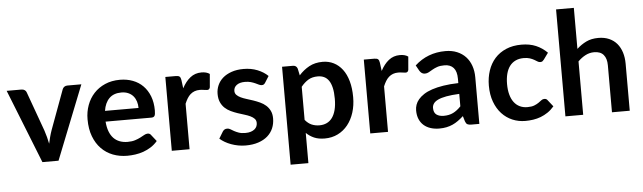

<svg xmlns="http://www.w3.org/2000/svg" viewBox="-53 -952 4451 1329"><g transform="rotate(-5 2172.5 -288.0)"><path d="M523.5 -513 320 0H208L4.5 -513H106.5Q120.5 -513 129.8 -506.5Q139 -500 142 -490L241 -216Q249 -192 255 -169Q261 -146 265.5 -123Q270.5 -146 276.5 -169Q282.5 -192 291 -216L392 -490Q395.5 -500 404.5 -506.5Q413.5 -513 426 -513Z M668 -241Q671 -201.5 682 -172.8Q693 -144 711 -125.2Q729 -106.5 753.8 -97.2Q778.5 -88 808.5 -88Q838.5 -88 860.2 -95Q882 -102 898.2 -110.5Q914.5 -119 926.8 -126Q939 -133 950.5 -133Q966 -133 973.5 -121.5L1009 -76.5Q988.5 -52.5 963 -36.2Q937.5 -20 909.8 -10.2Q882 -0.5 853.2 3.5Q824.5 7.5 797.5 7.5Q744 7.5 698 -10.2Q652 -28 618 -62.8Q584 -97.5 564.5 -148.8Q545 -200 545 -267.5Q545 -320 562 -366.2Q579 -412.5 610.8 -446.8Q642.5 -481 688.2 -501Q734 -521 791.5 -521Q840 -521 881 -505.5Q922 -490 951.5 -460.2Q981 -430.5 997.8 -387.2Q1014.5 -344 1014.5 -288.5Q1014.5 -260.5 1008.5 -250.8Q1002.5 -241 985.5 -241ZM903.5 -315.5Q903.5 -339.5 896.8 -360.8Q890 -382 876.5 -398Q863 -414 842.2 -423.2Q821.5 -432.5 794 -432.5Q740.5 -432.5 709.8 -402Q679 -371.5 670.5 -315.5Z M1223.5 -424Q1247.5 -470 1280.5 -496.2Q1313.5 -522.5 1358.5 -522.5Q1394 -522.5 1415.5 -507L1407.5 -414.5Q1405 -405.5 1400.2 -401.8Q1395.5 -398 1387.5 -398Q1380 -398 1365.2 -400.5Q1350.5 -403 1336.5 -403Q1316 -403 1300 -397Q1284 -391 1271.2 -379.8Q1258.5 -368.5 1248.8 -352.5Q1239 -336.5 1230.5 -316V0H1107V-513H1179.5Q1198.5 -513 1206 -506.2Q1213.5 -499.5 1216 -482Z M1791.5 -413Q1786.5 -405 1781 -401.8Q1775.5 -398.5 1767 -398.5Q1758 -398.5 1747.8 -403.5Q1737.5 -408.5 1724 -414.8Q1710.5 -421 1693.2 -426Q1676 -431 1652.5 -431Q1616 -431 1595.2 -415.5Q1574.5 -400 1574.5 -375Q1574.5 -358.5 1585.2 -347.2Q1596 -336 1613.8 -327.5Q1631.5 -319 1654 -312.2Q1676.5 -305.5 1699.8 -297.5Q1723 -289.5 1745.5 -279.2Q1768 -269 1785.8 -253.2Q1803.5 -237.5 1814.2 -215.5Q1825 -193.5 1825 -162.5Q1825 -125.5 1811.8 -94.2Q1798.5 -63 1772.5 -40.2Q1746.5 -17.5 1708.2 -4.8Q1670 8 1620 8Q1593.5 8 1568.2 3.2Q1543 -1.5 1519.8 -10Q1496.5 -18.5 1476.8 -30Q1457 -41.5 1442 -55L1470.5 -102Q1476 -110.5 1483.5 -115Q1491 -119.5 1502.5 -119.5Q1514 -119.5 1524.2 -113Q1534.5 -106.5 1548 -99Q1561.5 -91.5 1579.8 -85Q1598 -78.5 1626 -78.5Q1648 -78.5 1663.8 -83.8Q1679.5 -89 1689.8 -97.5Q1700 -106 1704.8 -117.2Q1709.5 -128.5 1709.5 -140.5Q1709.5 -158.5 1698.8 -170Q1688 -181.5 1670.2 -190Q1652.5 -198.5 1629.8 -205.2Q1607 -212 1583.2 -220Q1559.5 -228 1536.8 -238.8Q1514 -249.5 1496.2 -266Q1478.5 -282.5 1467.8 -306.5Q1457 -330.5 1457 -364.5Q1457 -396 1469.5 -424.5Q1482 -453 1506.2 -474.2Q1530.5 -495.5 1566.8 -508.2Q1603 -521 1650.5 -521Q1703.5 -521 1747 -503.5Q1790.5 -486 1819.5 -457.5Z M2035 -443Q2066.5 -478.5 2106.5 -500.5Q2146.5 -522.5 2200.5 -522.5Q2242.5 -522.5 2277.2 -505Q2312 -487.5 2337.2 -454.2Q2362.5 -421 2376.2 -372.2Q2390 -323.5 2390 -260.5Q2390 -203 2374.5 -154Q2359 -105 2330.2 -69Q2301.5 -33 2260.8 -12.8Q2220 7.5 2169.5 7.5Q2126.5 7.5 2096 -5.8Q2065.5 -19 2041.5 -42.5V167.5H1918V-513H1993.5Q2017.5 -513 2025 -490.5ZM2041.5 -133Q2062.5 -107.5 2087.2 -97Q2112 -86.5 2141 -86.5Q2169 -86.5 2191.5 -97Q2214 -107.5 2229.8 -129Q2245.5 -150.5 2254 -183.2Q2262.5 -216 2262.5 -260.5Q2262.5 -305.5 2255.2 -336.8Q2248 -368 2234.5 -387.5Q2221 -407 2201.8 -416Q2182.5 -425 2158 -425Q2119.5 -425 2092.5 -408.8Q2065.5 -392.5 2041.5 -363Z M2602.5 -424Q2626.5 -470 2659.5 -496.2Q2692.5 -522.5 2737.5 -522.5Q2773 -522.5 2794.5 -507L2786.5 -414.5Q2784 -405.5 2779.2 -401.8Q2774.5 -398 2766.5 -398Q2759 -398 2744.2 -400.5Q2729.5 -403 2715.5 -403Q2695 -403 2679 -397Q2663 -391 2650.2 -379.8Q2637.5 -368.5 2627.8 -352.5Q2618 -336.5 2609.5 -316V0H2486V-513H2558.5Q2577.5 -513 2585 -506.2Q2592.5 -499.5 2595 -482Z M2840.5 -441.5Q2929 -522.5 3053.5 -522.5Q3098.5 -522.5 3134 -507.8Q3169.5 -493 3194 -466.8Q3218.5 -440.5 3231.2 -404Q3244 -367.5 3244 -324V0H3188Q3170.5 0 3161 -5.2Q3151.5 -10.5 3146 -26.5L3135 -63.5Q3115.5 -46 3097 -32.8Q3078.5 -19.5 3058.5 -10.5Q3038.5 -1.5 3015.8 3.2Q2993 8 2965.5 8Q2933 8 2905.5 -0.8Q2878 -9.5 2858 -27Q2838 -44.5 2827 -70.5Q2816 -96.5 2816 -131Q2816 -150.5 2822.5 -169.8Q2829 -189 2843.8 -206.5Q2858.5 -224 2882 -239.5Q2905.5 -255 2939.8 -266.5Q2974 -278 3019.5 -285.2Q3065 -292.5 3123.5 -294V-324Q3123.5 -375.5 3101.5 -400.2Q3079.5 -425 3038 -425Q3008 -425 2988.2 -418Q2968.5 -411 2953.5 -402.2Q2938.5 -393.5 2926.2 -386.5Q2914 -379.5 2899 -379.5Q2886 -379.5 2877 -386.2Q2868 -393 2862.5 -402ZM3123.5 -219Q3070 -216.5 3033.5 -209.8Q2997 -203 2975 -192.5Q2953 -182 2943.5 -168Q2934 -154 2934 -137.5Q2934 -105 2953.2 -91Q2972.5 -77 3003.5 -77Q3041.5 -77 3069.2 -90.8Q3097 -104.5 3123.5 -132.5Z M3727.5 -404.5Q3722 -397.5 3716.8 -393.5Q3711.5 -389.5 3701.5 -389.5Q3692 -389.5 3683 -395.2Q3674 -401 3661.5 -408.2Q3649 -415.5 3631.8 -421.2Q3614.5 -427 3589 -427Q3556.5 -427 3532 -415.2Q3507.5 -403.5 3491.2 -381.5Q3475 -359.5 3467 -328.2Q3459 -297 3459 -257.5Q3459 -216.5 3467.8 -184.5Q3476.5 -152.5 3493 -130.8Q3509.5 -109 3533 -97.8Q3556.5 -86.5 3586 -86.5Q3615.5 -86.5 3633.8 -93.8Q3652 -101 3664.5 -109.8Q3677 -118.5 3686.2 -125.8Q3695.5 -133 3707 -133Q3722 -133 3729.5 -121.5L3765 -76.5Q3744.5 -52.5 3720.5 -36.2Q3696.5 -20 3670.8 -10.2Q3645 -0.5 3617.8 3.5Q3590.5 7.5 3563.5 7.5Q3516 7.5 3474 -10.2Q3432 -28 3400.5 -62Q3369 -96 3350.8 -145.2Q3332.5 -194.5 3332.5 -257.5Q3332.5 -314 3348.8 -362.2Q3365 -410.5 3396.5 -445.8Q3428 -481 3474.5 -501Q3521 -521 3581.5 -521Q3639 -521 3682.2 -502.5Q3725.5 -484 3760 -449.5Z M3965.5 -458Q3995.5 -486 4031.5 -503.5Q4067.5 -521 4116 -521Q4158 -521 4190.5 -506.8Q4223 -492.5 4244.8 -466.8Q4266.5 -441 4277.8 -405.2Q4289 -369.5 4289 -326.5V0H4165.5V-326.5Q4165.5 -373.5 4144 -399.2Q4122.5 -425 4078.5 -425Q4046.5 -425 4018.5 -410.5Q3990.5 -396 3965.5 -371V0H3842V-743H3965.5Z"/></g></svg>

Font: Lato
Style: Bold
Weight: 700
Designer: Lukasz Dziedzic with Adam Twardoch and Botio Nikoltchev
Foundry: tyPoland Lukasz Dziedzic
Version: Version 2.010; 2014-09-01; http://www.latofonts.com/; ttfaut